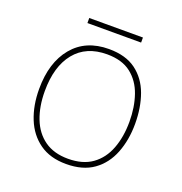

<svg xmlns="http://www.w3.org/2000/svg" viewBox="-119 -742 813 857"><g transform="rotate(20 287.5 -314.0)"><path d="M515 -264Q515 -187 490.5 -124.5Q466 -62 415.5 -26Q365 10 286 10Q210 10 159.5 -26Q109 -62 84 -124Q59 -186 59 -264Q59 -390 120.5 -464Q182 -538 292 -538Q372 -538 421 -501.5Q470 -465 492.5 -403Q515 -341 515 -264ZM86 -264Q86 -191 108 -134.5Q130 -78 174.5 -46.5Q219 -15 286 -15Q356 -15 400.5 -47Q445 -79 466.5 -135.5Q488 -192 488 -264Q488 -333 468.5 -389.5Q449 -446 406 -479.5Q363 -513 292 -513Q193 -513 139.5 -447Q86 -381 86 -264ZM416 -638V-614H161V-638Z"/></g></svg>

Font: Noto Sans Bengali Thin
Style: Regular
Weight: 100
Designer: Jelle Bosma - Monotype Design Team
Foundry: Monotype Imaging Inc.
Version: Version 2.003; ttfautohint (v1.8.4.7-5d5b)